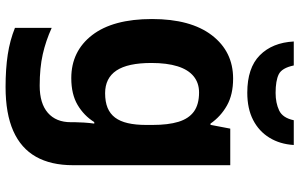

<svg xmlns="http://www.w3.org/2000/svg" viewBox="-208 -600 1049 672"><g transform="rotate(90 316.0 -264.5)"><path d="M255.5 -556.4Q311.5 -556.4 349.8 -534.8Q388 -513.3 413.1 -477.2H417.5L430.7 -546.4H558.7V4.1Q558.7 81.3 529 133.8Q499.4 186.2 438.7 213.1Q378.1 240 285.1 240Q221.6 240 171.6 232.4Q121.6 224.8 78.1 207.2V78.6Q123.4 99.2 170.7 109.9Q218.1 120.6 280.4 120.6Q342.6 120.6 375.4 92Q408.2 63.4 408.2 11.7V-2.6Q408.2 -15.2 409.5 -34.9Q410.8 -54.7 413.1 -70.4H407.8Q385.3 -34.3 347.8 -12.1Q310.3 10 254 10Q159.8 10 103.4 -63Q47.1 -136 47.1 -272.5Q47.1 -407.8 104 -482.1Q161 -556.4 255.5 -556.4ZM304.1 -437.2Q270.7 -437.2 247.4 -418.1Q224.1 -399 212.5 -361.8Q200.9 -324.7 200.9 -270.3Q200.9 -187.7 227.3 -148.1Q253.8 -108.4 306.7 -108.4Q336.7 -108.4 357.8 -117Q378.8 -125.7 392.1 -143.3Q405.3 -160.9 411.5 -188Q417.8 -215.1 417.8 -252.1V-274.3Q417.8 -329 406.8 -365.2Q395.7 -401.3 370.8 -419.3Q345.9 -437.2 304.1 -437.2ZM488 -768.7Q485 -720.1 462.4 -683.4Q439.9 -646.7 400.4 -626.4Q360.9 -606 305 -606Q218.2 -606 174 -649.8Q129.7 -693.6 125.7 -768.7H209.6Q218.3 -727.1 240.6 -716.1Q262.8 -705.1 305.8 -705.1Q340.5 -705.1 366.9 -717.4Q393.2 -729.7 401.3 -768.7Z"/></g></svg>

Font: Noto Sans Khmer
Style: Regular
Weight: 400
Designer: Danh Hong and the Monotype Design Team
Foundry: Monotype Imaging Inc.
Version: Version 2.003